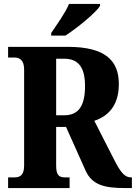

<svg xmlns="http://www.w3.org/2000/svg" viewBox="-20 -951 687 971"><path d="M239 -784V-771H311C370 -809 464 -886 486 -921V-931H329C311 -886 266 -825 239 -784ZM21 0H332V-54H309C282 -54 264 -61 264 -113V-309H314L412 -90C445 -15 509 0 611 0H647V-54H642C611 -54 590 -80 560 -138L457 -340C523 -362 581 -413 581 -526C581 -645 512 -714 324 -714H21V-660H53C74 -660 102 -652 102 -600V-113C102 -61 77 -54 53 -54H21ZM305 -368H264V-654H305C375 -654 410 -612 410 -516C410 -418 379 -368 305 -368Z"/></svg>

Font: Noto Serif Condensed ExtraBold
Style: Regular
Weight: 800
Width: 3
Designer: Monotype Design Team
Foundry: Monotype Imaging Inc.
Version: Version 2.013